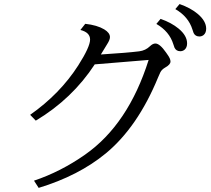

<svg xmlns="http://www.w3.org/2000/svg" viewBox="-20 -894 1040 948"><path d="M128.9 -327.1Q276.4 -430.7 366.2 -570.8Q424.8 -662.6 424.8 -698.7Q424.8 -733.9 377 -746.1L400.9 -776.4Q459.5 -770 494.6 -749Q522.9 -731.9 522.9 -710.9Q522.9 -697.3 509.3 -676.3Q497.6 -657.7 478 -625Q608.9 -633.3 667 -640.6Q698.7 -644.5 720.7 -666Q734.4 -679.2 747.1 -679.2Q769 -679.2 799.8 -634.8Q806.6 -625 807.6 -623.5Q821.8 -604 821.8 -590.3Q821.8 -575.2 796.4 -561Q778.3 -550.8 771.5 -536.6Q769 -532.7 760.7 -512.2Q659.7 -266.6 502.4 -136.7Q368.7 -26.4 170.9 33.7L147.9 -2Q279.3 -45.9 399.9 -130.4Q613.3 -279.8 713.9 -598.1L447.8 -576.2Q336.9 -406.2 156.7 -298.3ZM772.9 -800.8Q826.2 -782.2 862.3 -752.4Q903.8 -717.8 903.8 -679.7Q903.8 -658.7 890.6 -647.9Q881.3 -641.1 870.6 -641.1Q850.1 -641.1 841.8 -658.2Q840.3 -661.1 835.9 -675.3Q816.4 -738.8 752 -775.9ZM866.7 -874Q921.9 -854.5 956.5 -825.2Q998 -790 998 -752.4Q998 -731.4 984.9 -720.7Q975.6 -713.9 964.8 -713.9Q944.3 -713.9 936 -731Q934.6 -733.9 930.2 -748Q910.6 -811.5 845.7 -849.1Z"/></svg>

Font: BIZ UDMincho
Style: Regular
Weight: 400
Monospace: yes
Designer: TypeBank Co., Ltd.
Foundry: Morisawa Inc.
Version: Version 1.06